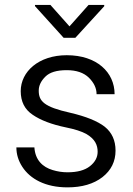

<svg xmlns="http://www.w3.org/2000/svg" viewBox="-20 -767 552 796"><path d="M384.8 -137.7C384.8 -114.7 374 -94.7 353 -78.1C331.5 -61 300.3 -52.7 259.8 -52.7C239.3 -52.7 218.8 -55.7 198.2 -62C157.2 -74.2 126 -103 122.6 -155.8H47.9C47.9 -127.4 56.2 -100.6 72.3 -75.7C105 -24.9 168.5 9.8 259.8 9.8C319.8 9.8 368.2 -4.4 404.8 -32.7C440.9 -61 459 -97.7 459 -142.6C459 -185.1 443.8 -217.8 414.1 -241.7C383.8 -265.1 336.4 -284.2 272 -299.3C162.1 -323.7 140.6 -347.7 140.6 -391.1C140.6 -412.1 149.9 -431.2 168 -449.2C186 -467.3 215.3 -476.1 256.8 -476.1C296.4 -476.1 327.1 -465.8 348.6 -444.8C369.6 -423.8 380.4 -401.4 380.4 -376.5H455.1C455.1 -467.3 381.3 -538.1 256.8 -538.1C140.6 -538.1 65.9 -470.2 65.9 -389.2C65.9 -345.7 82.5 -313 115.7 -291C148.4 -268.6 194.3 -251 253.4 -238.8C290.5 -231.4 318.4 -222.2 337.4 -211.9C374.5 -190.4 384.8 -165 384.8 -137.7ZM125 -746.6V-741.7L243.7 -610.4H292.5L412.1 -741.2V-746.6H347.2L268.1 -657.7L189 -746.6Z"/></svg>

Font: Vazirmatn Light
Style: Regular
Weight: 300
Designer: Saber Rastikerdar
Foundry: Saber Rastikerdar
Version: Version 33.003